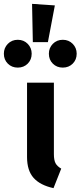

<svg xmlns="http://www.w3.org/2000/svg" viewBox="-86 -958 417 994"><path d="M193 -160Q193 -129 201.5 -113Q210 -97 231 -85L191 16Q122 1 88 -37Q54 -75 54 -145V-530H193ZM198 -930 162 -740H84L80 -938ZM78 -680Q78 -649 57.5 -628.5Q37 -608 6 -608Q-25 -608 -45.5 -628.5Q-66 -649 -66 -680Q-66 -710 -45.5 -731Q-25 -752 6 -752Q37 -752 57.5 -731Q78 -710 78 -680ZM311 -680Q311 -649 290.5 -628.5Q270 -608 239 -608Q208 -608 187.5 -628.5Q167 -649 167 -680Q167 -710 187.5 -731Q208 -752 239 -752Q270 -752 290.5 -731Q311 -710 311 -680Z"/></svg>

Font: Fira Sans Condensed SemiBold
Style: Regular
Weight: 600
Width: 3
Designer: bBox Type GmbH & Carrois Corporate GbR & Edenspiekermann AG
Foundry: bBox Type GmbH & Carrois Corporate GbR & Edenspiekermann AG
Version: Version 4.301